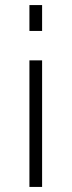

<svg xmlns="http://www.w3.org/2000/svg" viewBox="-20 -736 282 757"><path d="M146 -716V-614H96V-716ZM146 -498V1H96V-498Z"/></svg>

Font: Raleway Light
Style: Regular
Weight: 300
Designer: Matt McInerney, Pablo Impallari, Rodrigo Fuenzalida
Foundry: Matt McInerney, Pablo Impallari, Rodrigo Fuenzalida
Version: Version 4.026